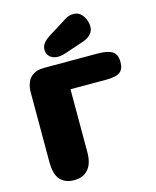

<svg xmlns="http://www.w3.org/2000/svg" viewBox="-136 -1039 917 1131"><g transform="rotate(-15 322.5 -473.5)"><path d="M374 -934Q396 -947 422 -947Q457 -947 478.5 -916Q500 -885 500 -850Q500 -800 438 -776L316 -735Q291 -727 270 -727Q250 -727 234.5 -735Q219 -743 211 -756.5Q203 -770 203 -787Q203 -823 243 -851Q243 -851 259 -862ZM502 -685H174Q149 -685 129 -679Q109 -672 93 -658Q77 -644 69 -620Q60 -597 60 -565V-143Q60 -65 90 -33Q120 0 174 0Q231 0 261 -36Q291 -71 291 -139V-523H512Q568 -523 592 -540Q617 -558 617 -602Q617 -649 589 -667Q560 -685 502 -685Z"/></g></svg>

Font: Coiny 2.0
Style: Regular
Weight: 400
Version: Version 1.001 July 11, 2018